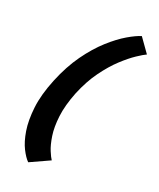

<svg xmlns="http://www.w3.org/2000/svg" viewBox="-220 -838 841 1016"><g transform="rotate(30 200.0 -330.5)"><path d="M176 -332Q159 -249 162.5 -185Q166 -121 181.5 -75Q197 -29 215 -1Q233 27 244 38L141 109Q119 94 93.5 60Q68 26 49 -28.5Q30 -83 25.5 -159Q21 -235 42 -332Q63 -429 99 -504Q135 -579 177.5 -633.5Q220 -688 260 -722Q300 -756 328 -770L400 -699Q385 -689 355 -660.5Q325 -632 290.5 -586.5Q256 -541 225 -477.5Q194 -414 176 -332Z"/></g></svg>

Font: Epunda Sans
Style: Bold Italic
Weight: 700
Italic angle: -12.0243°
Designer: Simon Atzbach
Foundry: typofactur
Version: Version 2.204; ttfautohint (v1.8.4.7-5d5b)